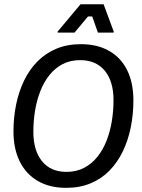

<svg xmlns="http://www.w3.org/2000/svg" viewBox="-20 -870 665 902"><path d="M290.8 12.5Q213.3 12.5 157.9 -19.6Q102.5 -51.7 72.9 -111.2Q43.3 -170.8 43.3 -252.5Q43.3 -318.3 55.8 -379.2Q68.3 -440 93.3 -491.7Q118.3 -543.3 156.2 -581.7Q194.2 -620 245 -641.2Q295.8 -662.5 360 -662.5Q437.5 -662.5 492.9 -630.8Q548.3 -599.2 577.5 -540Q606.7 -480.8 606.7 -398.3Q606.7 -332.5 594.2 -271.2Q581.7 -210 556.7 -158.3Q531.7 -106.7 494.2 -68.3Q456.7 -30 405.8 -8.8Q355 12.5 290.8 12.5ZM292.5 -62.5Q339.2 -62.5 375.4 -81.7Q411.7 -100.8 437.9 -133.8Q464.2 -166.7 480.8 -209.6Q497.5 -252.5 505.4 -301.2Q513.3 -350 513.3 -399.2Q513.3 -488.3 472.1 -537.9Q430.8 -587.5 356.7 -587.5Q310 -587.5 274.2 -568.8Q238.3 -550 212.1 -517.1Q185.8 -484.2 169.2 -441.2Q152.5 -398.3 144.6 -349.6Q136.7 -300.8 136.7 -250.8Q136.7 -162.5 177.5 -112.5Q218.3 -62.5 292.5 -62.5ZM250.8 -716.7V-721.7L358.3 -850H466.7L514.2 -721.7V-716.7H440L413.3 -792.5H393.3L330 -716.7Z"/></svg>

Font: Familjen Grotesk
Style: Italic
Weight: 400
Italic angle: -9.46201°
Designer: Anders Wikstroem, Jonas Baeckman, Matilda Gysing, Kristian Moeller
Foundry: Familjen STHLM AB
Version: Version 2.000